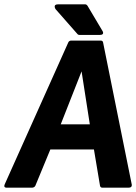

<svg xmlns="http://www.w3.org/2000/svg" viewBox="-35 -853 628 885"><path d="M425 -692C450 -692 437 -711 437 -711L368 -827C366 -830 362 -833 358 -833H232C207 -833 221 -811 221 -811L323 -695C325 -693 328 -692 331 -692ZM379 -280H245L341 -524ZM426 3C427 8 430 12 436 12H558C577 12 572 -4 572 -4L440 -658C439 -663 435 -666 429 -666H293C288 -666 282 -663 280 -658L-13 -4C-21 14 -4 12 -4 12H114C119 12 126 8 128 3L197 -164H398Z"/></svg>

Font: Falling Sky
Style: BdObl
Weight: 700
Designer: Paul D. Hunt
Foundry: Adobe Systems Incorporated
Version: Version 1.02